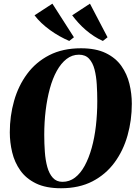

<svg xmlns="http://www.w3.org/2000/svg" viewBox="-20 -1016 741 1048"><path d="M313 11.5Q230.5 11.5 176.2 -15Q122 -41.5 90.8 -85.8Q59.5 -130 46.5 -184.5Q33.5 -239 33.5 -294Q33.5 -383 56.8 -465.2Q80 -547.5 127.8 -612.2Q175.5 -677 248.8 -714.8Q322 -752.5 422 -752.5Q503.5 -752.5 557.5 -726.2Q611.5 -700 642.5 -656Q673.5 -612 686.5 -558.2Q699.5 -504.5 699.5 -449.5Q699.5 -359.5 676.2 -276.8Q653 -194 605.2 -129Q557.5 -64 484.8 -26.2Q412 11.5 313 11.5ZM321 -23.5Q359 -23.5 389.2 -46.5Q419.5 -69.5 442.2 -111.2Q465 -153 480.5 -208.5Q496 -264 503.5 -329.2Q511 -394.5 511 -464Q511 -510 508.2 -555Q505.5 -600 496 -636.8Q486.5 -673.5 466.2 -695.5Q446 -717.5 411 -717.5Q373.5 -717.5 343.2 -694Q313 -670.5 290 -629Q267 -587.5 252 -532.2Q237 -477 229.2 -412.8Q221.5 -348.5 221.5 -280Q221.5 -233 224.8 -187.2Q228 -141.5 238.2 -104.5Q248.5 -67.5 268.5 -45.5Q288.5 -23.5 321 -23.5ZM567 -812.5 541.5 -792.5Q515.5 -804 492.2 -819.2Q469 -834.5 448 -852.5Q427 -870.5 408.5 -890.8Q390 -911 374 -932.5L471 -996ZM383.5 -812.5 358 -792.5Q332 -803.5 305.2 -818.5Q278.5 -833.5 253.2 -851.8Q228 -870 206.2 -890.5Q184.5 -911 168.5 -932.5L266 -996Z"/></svg>

Font: Merriweather 120pt Black
Style: Italic
Weight: 900
Italic angle: -7.8°
Version: Version 2.101